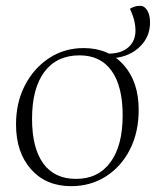

<svg xmlns="http://www.w3.org/2000/svg" viewBox="-20 -627 535 659"><path d="M224 12Q138 12 86.5 -46Q35 -104 35 -200Q35 -275 65.5 -334Q96 -393 148.5 -427.5Q201 -462 267 -462Q353 -462 404.5 -404Q456 -346 456 -250Q456 -173 426 -114Q396 -55 343.5 -21.5Q291 12 224 12ZM241 -13Q317 -13 359 -70Q401 -127 401 -231Q401 -331 363 -384Q325 -437 253 -437Q175 -437 132.5 -380.5Q90 -324 90 -219Q90 -119 128.5 -66Q167 -13 241 -13ZM353 -427V-443Q396 -443 420.5 -464.5Q445 -486 445 -522Q445 -557 426 -597Q435 -602 442.5 -604.5Q450 -607 461 -607Q476 -607 485.5 -591Q495 -575 495 -550Q495 -497 455 -462Q415 -427 353 -427Z"/></svg>

Font: Petrona ExtraLight
Style: Regular
Weight: 200
Designer: Ringo R. Seeber
Foundry: Ringo R. Seeber
Version: Version 2.001; ttfautohint (v1.8.3)